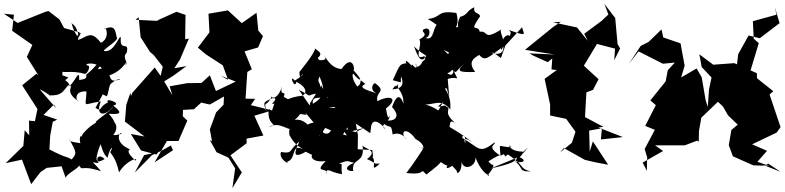

<svg xmlns="http://www.w3.org/2000/svg" viewBox="-59 -847 4003 979"><path d="M228 -401 290 -452 259 -463 262 -539 268 -584 233 -521 212 -481C173 -467 203 -465 249 -487C262 -470 306 -491 374 -470C388 -472 403 -509 391 -512C357 -520 424 -538 461 -499C416 -482 460 -512 476 -541C422 -519 440 -516 388 -472C368 -463 404 -446 345 -439C347 -510 320 -414 285 -403C320 -408 251 -475 213 -437C234 -433 179 -394 234 -422C209 -460 167 -455 183 -443L263 -406L200 -447ZM228 -294 143 -392C169 -381 222 -342 192 -361C258 -357 263 -384 288 -412C330 -414 259 -384 340 -332C336 -320 307 -384 382 -381C379 -293 356 -315 455 -330C425 -254 477 -250 518 -305C509 -279 404 -218 434 -222C419 -220 339 -158 355 -130C360 -183 333 -131 360 -103C375 -127 293 -112 294 -139C332 -67 334 -65 306 -34C271 -55 292 -34 193 -85L197 -155L210 -226L233 -237L163 -261L216 -314ZM485 -356C495 -365 495 -425 515 -426C481 -395 536 -455 555 -440C533 -442 511 -419 499 -463C578 -489 598 -565 581 -515C600 -528 560 -552 587 -578C602 -644 550 -577 557 -656C549 -673 526 -577 471 -587C464 -593 531 -631 538 -651C528 -680 535 -728 471 -698C485 -719 501 -647 455 -629C404 -695 389 -660 336 -642C351 -662 324 -655 305 -732C309 -719 330 -727 343 -659C377 -710 303 -653 331 -611L347 -682L268 -704L244 -748L188 -791L168 -785L31 -730L-39 -777L12 -772L3 -690L106 -618L78 -557L137 -462L127 -471L60 -417L54 -412L132 -291L119 -229L89 -232L90 -157L67 -183L60 -103L-30 -15L53 -33L100 92L147 31L179 9L255 1L278 66C262 44 363 4 341 -8C368 33 342 -11 456 26C413 -28 398 -21 444 -15C427 -36 442 -67 475 -36C437 -15 415 -11 453 -111C461 -100 461 -70 489 -42C505 -105 522 -103 503 -71C533 -29 538 -9 548 32C585 -30 651 -48 632 -28C579 -77 600 -79 603 -86C518 -121 552 -183 562 -165C511 -153 515 -148 473 -219C479 -160 426 -182 463 -126C499 -125 557 -185 525 -223C502 -159 564 -197 495 -267C568 -261 559 -277 518 -309C570 -319 469 -353 492 -325C443 -303 463 -274 428 -297L465 -366Z M835 -283 848 -285 930 -290 967 -324 1011 -314 1083 -355 1081 -313 1043 -274 1011 -187 1022 -127 1011 -133 1045 -71 1106 -43 1140 11 1126 112 1174 32 1116 -55 1199 -117 1198 -140 1284 -156 1238 -257 1329 -284 1220 -311 1242 -343 1193 -344 1202 -480 1225 -494 1188 -585 1257 -605 1282 -663 1258 -691 1249 -782 1174 -729 1103 -794 1004 -777 1009 -682 950 -604 992 -569 1077 -514 1104 -440 1066 -461 1143 -431 1042 -383 1011 -463 968 -424 896 -423 806 -407 820 -361 778 -432 825 -461 892 -510 830 -499 859 -544 904 -650 885 -647 887 -771 841 -787 741 -742 756 -740 632 -746 648 -759 658 -657 706 -582 724 -567 771 -507 760 -460 730 -503 616 -374 609 -357 606 -374 585 -313 578 -227 678 -151 608 -164 660 -80 738 -59 749 -72 676 -56 628 33 716 -56 764 -78 812 -105 823 -81 729 -19 792 -128H851L896 -232L873 -254L874 -289L837 -324Z M1521 -317C1525 -297 1514 -320 1465 -389C1553 -344 1485 -363 1566 -371C1588 -442 1551 -412 1570 -457C1598 -395 1600 -354 1536 -318C1529 -369 1587 -335 1641 -360C1631 -294 1636 -355 1653 -370C1641 -309 1675 -285 1616 -301C1670 -298 1680 -309 1738 -291C1769 -279 1781 -273 1810 -322L1764 -328L1664 -395L1610 -348L1579 -412L1522 -321ZM1752 -173C1677 -204 1685 -181 1734 -129C1728 -174 1748 -133 1629 -183C1617 -157 1589 -156 1558 -206C1571 -207 1583 -120 1558 -173C1537 -138 1576 -140 1612 -220C1525 -234 1495 -206 1502 -199C1540 -186 1490 -247 1444 -235C1508 -296 1441 -263 1478 -265L1504 -261L1498 -273L1590 -163L1584 -201L1688 -158L1733 -231L1829 -168L1832 -192C1836 -248 1875 -229 1908 -187C1868 -214 1928 -215 1929 -262C1923 -236 1916 -247 1909 -294C1974 -343 1935 -367 1865 -331C1855 -384 1914 -377 1856 -421C1848 -431 1815 -387 1869 -367C1832 -384 1756 -397 1804 -419C1759 -456 1797 -426 1763 -406C1744 -429 1733 -462 1742 -472C1769 -435 1808 -419 1738 -495C1755 -461 1748 -589 1682 -495C1624 -500 1603 -555 1586 -576C1632 -515 1584 -571 1601 -545C1529 -519 1589 -602 1542 -537C1592 -571 1577 -578 1545 -601C1555 -599 1528 -554 1467 -479C1475 -468 1462 -498 1471 -452C1487 -478 1505 -473 1444 -436C1411 -475 1445 -386 1452 -430C1510 -401 1505 -369 1482 -359C1394 -349 1425 -329 1388 -354C1403 -391 1364 -349 1379 -409C1365 -350 1328 -339 1327 -356C1299 -294 1284 -342 1300 -277C1278 -333 1289 -325 1329 -346C1375 -351 1304 -306 1340 -319C1319 -257 1333 -291 1311 -289C1301 -198 1373 -217 1309 -199C1376 -234 1408 -168 1452 -194C1458 -217 1406 -216 1417 -158C1438 -117 1462 -100 1489 -85C1421 -119 1455 -36 1406 -23C1418 -4 1359 -39 1374 -72C1437 -62 1410 -80 1467 -125C1463 -108 1411 -24 1496 -71C1494 -85 1559 -28 1547 -73C1510 -49 1537 -16 1602 -26C1535 42 1618 0 1607 43C1601 -2 1626 34 1685 41C1677 -16 1694 -9 1669 -13C1723 -33 1709 -24 1747 -17C1686 7 1713 28 1742 25C1731 -47 1806 -7 1789 -110C1785 -90 1880 -83 1812 -36C1870 -10 1839 -12 1878 -13C1815 45 1877 -35 1827 -55C1842 -36 1847 -43 1839 -82L1765 -86L1766 -159L1751 -239L1705 -285L1715 -173L1799 -195Z M2569 -19 2634 -96 2602 -67C2614 -72 2605 -50 2606 -74C2532 -74 2528 -125 2547 -96C2477 -98 2489 -126 2493 -53C2414 -103 2473 -109 2463 -121C2384 -60 2387 -92 2304 -140C2285 -148 2318 -181 2313 -116C2317 -109 2282 -175 2369 -107C2259 -192 2252 -183 2219 -211C2222 -171 2226 -183 2232 -191C2238 -226 2233 -235 2261 -221C2192 -280 2250 -291 2215 -304C2218 -322 2137 -278 2201 -327C2157 -259 2204 -287 2110 -314C2158 -314 2191 -345 2237 -289C2244 -379 2191 -401 2219 -396C2238 -332 2231 -346 2224 -444C2278 -464 2284 -419 2253 -489C2251 -442 2219 -480 2189 -488C2184 -485 2283 -423 2222 -474C2250 -479 2287 -532 2182 -609C2172 -596 2257 -579 2223 -573C2225 -560 2192 -547 2234 -498C2285 -471 2239 -466 2327 -539C2258 -481 2276 -478 2364 -480C2320 -537 2367 -554 2384 -567C2414 -535 2422 -546 2507 -610C2516 -546 2413 -585 2460 -577L2495 -551L2518 -615L2603 -708C2611 -672 2637 -658 2533 -695C2564 -676 2523 -659 2542 -642C2551 -676 2513 -682 2496 -621C2562 -604 2490 -678 2496 -591C2533 -638 2474 -689 2502 -700C2400 -635 2434 -693 2387 -685C2380 -726 2327 -674 2389 -764C2384 -786 2354 -772 2359 -810C2320 -793 2327 -771 2287 -761C2262 -712 2285 -685 2299 -717C2229 -700 2293 -694 2268 -781C2164 -796 2198 -759 2122 -750C2175 -720 2169 -709 2183 -727C2143 -726 2162 -633 2109 -654C2136 -653 2143 -717 2102 -698C2080 -681 2138 -677 2079 -646C2098 -618 2042 -528 2111 -564C2094 -564 2124 -513 2116 -564C2089 -520 2073 -553 2052 -611C2107 -553 2142 -572 2092 -530C2096 -521 2055 -485 2062 -525C2074 -467 2034 -540 2041 -511C1983 -575 2024 -490 2024 -526C1978 -519 1984 -527 1944 -438C2001 -423 1980 -422 1986 -457C2019 -381 1929 -394 1941 -391C1975 -436 1941 -385 1972 -418C1960 -391 2000 -384 1998 -318C1977 -381 1955 -344 1940 -301C2002 -236 1924 -214 1870 -248C1930 -168 1934 -235 1943 -161C1965 -172 1999 -164 2013 -135C1975 -178 2013 -204 2060 -138C2023 -152 2104 -129 2100 -89C2043 -111 2109 -73 2112 -111C2108 -102 2048 -9 2013 35C2126 49 2075 2 2115 43C2208 -29 2216 -37 2148 -56C2232 23 2228 -9 2250 -8C2229 -32 2183 49 2267 -16C2194 -36 2276 18 2271 30C2271 44 2303 26 2292 -38C2294 33 2372 4 2365 -46C2364 -48 2391 32 2435 47C2414 63 2444 26 2456 8C2455 -30 2465 16 2431 -24C2516 -77 2473 -40 2510 -61C2529 -30 2515 -75 2543 -51C2619 -1 2587 12 2647 27C2584 28 2613 15 2571 -22C2611 -14 2630 -31 2586 -47C2564 -22 2555 -13 2443 12L2577 -43Z M2661 -563 2734 -530 2757 -549 2753 -493 2780 -490 2718 -445 2746 -314V-258L2828 -241L2880 -169L2876 -204L2875 -174L2857 -119L2796 -69L2816 -92L2923 -32L2974 -20L3042 -7L2964 -126L2948 -74L2945 -181L3010 -193L3005 -136L3117 -148L2992 -197L3018 -200L2924 -250L2931 -376L2965 -389L2993 -443L2918 -512L2985 -623L3077 -599L3073 -540L3103 -600L3090 -622L3078 -755L3023 -827L3043 -773L3008 -740L2920 -675L2938 -639L2883 -707L2761 -733L2801 -736L2761 -709L2618 -593L2769 -569L2640 -575Z M3864 -1 3803 -22 3852 -78 3776 -111 3901 -171 3921 -199 3865 -365 3884 -382 3801 -448 3800 -474 3768 -488 3810 -627 3784 -650 3780 -739 3900 -772 3892 -810 3916 -729 3815 -652 3758 -666 3705 -571 3699 -519 3685 -525 3578 -517 3507 -570 3519 -505 3569 -452 3556 -389 3550 -302 3539 -336 3519 -453 3493 -498 3414 -452 3432 -512 3411 -626 3323 -656 3314 -697 3248 -633 3208 -613 3148 -522 3197 -585 3321 -522 3382 -528 3346 -489 3335 -432 3257 -335 3285 -311 3231 -205 3280 -185 3228 -87 3241 -45 3239 24 3218 -18 3322 -77 3281 -106H3433L3496 -130L3504 -124L3505 -179L3517 -247L3607 -333L3669 -257L3699 -216L3686 -265L3619 -327L3576 -353L3628 -303L3653 -259L3728 -187L3752 -138L3726 -231L3670 -184L3669 -177L3657 -107L3678 -50L3782 -4L3841 -2L3858 -13L3921 29L3833 -6Z"/></svg>

Font: Hussar Lance
Style: Regular
Weight: 700
Foundry: Cannot Into Space Fonts, PlusOne Fonts
Version: Version 2.27